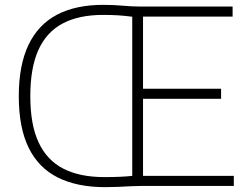

<svg xmlns="http://www.w3.org/2000/svg" viewBox="-20 -767 1020 792"><path d="M414 5Q298 5 218.5 -34.8Q139 -74.5 98.2 -157.5Q57.5 -240.5 57.5 -370Q57.5 -497.5 97.2 -581.2Q137 -665 214.5 -706Q292 -747 405.5 -747Q447.5 -747 486.5 -743.5Q525.5 -740 557.5 -740H939.5V-698.5H570V-41.5H944.5V0H563.5Q543.5 0 519 1.2Q494.5 2.5 467.8 3.8Q441 5 414 5ZM410 -36.5Q446.5 -36.5 474.8 -37.8Q503 -39 525.5 -41.5V-698Q495.5 -702 466.8 -703.8Q438 -705.5 405 -705.5Q305 -705.5 238.2 -670Q171.5 -634.5 138.2 -560.5Q105 -486.5 105 -370Q105 -252.5 139.5 -179Q174 -105.5 241.8 -71Q309.5 -36.5 410 -36.5ZM561 -359.5V-401H892V-359.5Z"/></svg>

Font: Encode Sans SC ExtraLight
Style: Regular
Weight: 250
Designer: Multiple Designers
Foundry: Impallari Type
Version: Version 3.002